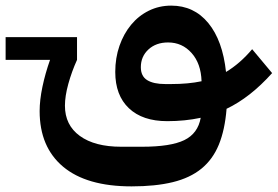

<svg xmlns="http://www.w3.org/2000/svg" viewBox="-85 -430 988 683"><path d="M-65 -298H189V-217Q170 -175 158 -131.5Q146 -88 146 -54Q146 15 199 53.5Q252 92 346 92H420Q522 92 570.5 68.5Q619 45 629 -11Q573 1 510 1Q422 1 373.5 -45Q325 -91 325 -174Q325 -224 340 -267Q355 -310 381.5 -342Q408 -374 444.5 -392Q481 -410 524 -410Q605 -410 656 -348Q707 -286 719 -174Q769 -204 812 -255L883 -170Q805 -83 721 -43Q715 32 693.5 84.5Q672 137 631.5 170Q591 203 529.5 218Q468 233 383 233Q223 233 139.5 163Q56 93 56 -35Q56 -74 66 -121.5Q76 -169 93 -217H-65ZM524 -131Q585 -131 632 -141Q630 -204 596.5 -241.5Q563 -279 513 -279Q470 -279 443 -254Q416 -229 416 -191Q416 -159 438.5 -145Q461 -131 503 -131Z"/></svg>

Font: IBM Plex Sans Arabic SemiBold
Style: Regular
Weight: 600
Designer: Mike Abbink, Paul van der Laan, Pieter van Rosmalen, Wael Morcos, Khajak Apelian
Foundry: Bold Monday
Version: Version 1.1